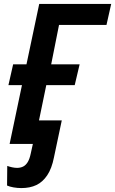

<svg xmlns="http://www.w3.org/2000/svg" viewBox="-20 -734 587 979"><path d="M89 225Q69 225 49 221.5Q29 218 16 212L17 112Q28 116 41.5 119Q55 122 67 122Q84 122 97.5 115.5Q111 109 121 93Q131 77 137 48L174 -120H295L255 69Q244 125 221 159.5Q198 194 165.5 209.5Q133 225 89 225ZM29 0 92 -300H23L47 -406H115L180 -714H547L523 -607H281L241 -406H386L361 -300H216L154 0Z"/></svg>

Font: Noto Sans Display SemiBold
Style: Italic
Weight: 600
Italic angle: -12°
Designer: Monotype Design Team
Foundry: Monotype Imaging Inc.
Version: Version 2.003